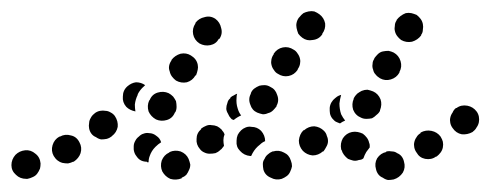

<svg xmlns="http://www.w3.org/2000/svg" viewBox="-36 -286 858 336"><path d="M669 16Q674 7 671 -3Q670 -8 667 -12Q664 -16 659 -18Q655 -21 650 -21Q645 -22 640 -21V-20Q630 -18 624 -9Q619 0 622 10Q623 15 626 19Q629 23 634 25Q638 28 643 29Q648 29 653 28Q663 25 669 16ZM290 20Q293 16 295 11Q297 7 297 2Q296 -3 294 -8Q290 -17 280 -21Q270 -24 261 -20L260 -19Q251 -15 247 -5Q244 5 248 14Q253 23 262 27Q272 30 282 26V25Q287 23 290 20ZM466 22Q470 19 472 14Q474 10 475 5Q475 0 473 -5Q470 -15 461 -19Q452 -24 442 -21H441Q436 -19 433 -16Q429 -13 427 -8Q424 -4 424 1Q424 6 425 11Q428 21 438 25Q447 30 457 27Q462 25 466 22ZM21 24Q26 22 29 18Q32 14 34 9Q35 5 35 0Q34 -11 26 -17Q18 -24 8 -23Q-2 -22 -9 -15Q-16 -7 -16 3Q-16 13 -8 20Q-1 27 10 27Q11 27 12 27Q17 26 21 24ZM105 -18Q108 -28 103 -37Q98 -47 88 -49Q78 -52 69 -47H68Q59 -42 56 -32Q53 -22 58 -13Q61 -8 65 -5Q69 -2 73 -1Q78 0 83 0Q88 -1 92 -3H93Q102 -9 105 -18ZM204 -11Q197 -19 198 -30Q198 -35 201 -40Q203 -44 207 -47Q211 -51 215 -52Q220 -54 225 -53Q232 -53 238 -48Q244 -44 246 -37Q241 -34 236 -29Q229 -22 226 -13Q224 -8 224 -2Q223 -2 222 -2Q221 -2 221 -3Q210 -3 204 -11ZM582 -5Q578 -6 573 -8Q569 -11 566 -15Q563 -19 562 -23Q561 -24 561 -25Q559 -35 564 -44Q570 -53 580 -55Q585 -56 590 -55Q595 -54 599 -52Q603 -49 606 -45Q609 -41 610 -36Q610 -36 610 -36Q611 -34 611 -32Q611 -30 611 -28Q608 -24 605 -20Q602 -15 600 -9Q599 -8 597 -7Q594 -6 592 -6Q587 -4 582 -5ZM735 -19Q738 -23 739 -28Q740 -33 739 -38Q738 -42 735 -47Q729 -55 719 -57Q709 -59 700 -54V-53Q695 -50 693 -46Q690 -42 689 -37Q688 -33 689 -28Q690 -23 693 -19Q698 -10 708 -8Q719 -6 727 -12H728Q732 -15 735 -19ZM384 -22Q377 -29 378 -39V-40Q378 -45 380 -50Q382 -54 386 -58Q389 -61 394 -63Q399 -65 404 -64Q414 -64 421 -57Q428 -49 428 -39Q423 -37 419 -33Q411 -27 406 -18Q405 -16 404 -14Q404 -13 403 -13Q402 -13 402 -13Q391 -14 384 -22ZM529 -21H530Q533 -25 535 -29Q538 -34 538 -39Q538 -44 536 -48Q535 -53 531 -57Q524 -64 514 -65Q504 -65 496 -58H495Q488 -51 487 -40Q487 -30 494 -22Q501 -15 511 -14Q521 -14 529 -21ZM357 -51Q356 -53 355 -55Q353 -57 352 -59Q348 -63 344 -65Q339 -67 334 -67Q330 -68 325 -66Q320 -64 316 -61V-60Q308 -53 308 -43Q307 -33 314 -25Q317 -21 322 -19Q326 -17 331 -17Q336 -17 341 -18Q346 -20 349 -23L350 -24Q352 -25 353 -27Q355 -29 356 -31Q355 -36 355 -40V-41Q355 -46 357 -51ZM170 -64Q171 -74 165 -83Q162 -87 158 -89Q153 -92 149 -92Q144 -93 139 -92Q134 -91 130 -88L129 -87Q125 -84 123 -80Q120 -75 120 -71Q119 -66 120 -61Q121 -56 124 -52Q127 -48 132 -46Q136 -43 141 -42Q146 -42 151 -43Q155 -44 159 -47L160 -48Q168 -54 170 -64ZM798 -63Q801 -67 802 -72Q803 -77 802 -82Q801 -87 798 -91Q792 -99 782 -101Q771 -103 763 -97H762Q758 -94 756 -89Q753 -85 752 -80Q751 -76 752 -71Q753 -66 756 -62Q762 -53 772 -51Q782 -50 791 -55L792 -56Q796 -59 798 -63ZM541 -92Q540 -103 547 -111Q550 -114 554 -117Q557 -119 561 -120Q559 -113 558 -105Q558 -95 561 -86Q564 -80 568 -75Q563 -73 559 -70Q557 -71 554 -72Q551 -73 549 -75Q541 -82 541 -92ZM224 -91Q228 -82 237 -77Q246 -73 256 -76Q266 -79 270 -89L271 -90Q273 -94 273 -99Q273 -104 272 -109Q270 -113 267 -117Q263 -121 259 -123Q250 -127 240 -124Q230 -121 226 -111L225 -110Q221 -101 224 -91ZM380 -96Q377 -105 378 -115Q378 -119 379 -122Q376 -121 373 -119Q370 -118 367 -115V-114Q363 -111 362 -106Q360 -101 360 -96Q360 -92 363 -87Q365 -82 368 -79Q369 -78 370 -77Q371 -77 373 -76Q379 -81 386 -84Q382 -89 380 -96ZM582 -94Q586 -84 596 -80Q600 -78 605 -78Q610 -78 615 -79Q619 -81 623 -85Q627 -88 629 -92V-93Q633 -103 630 -112Q626 -122 617 -126Q612 -128 607 -129Q602 -129 597 -127Q593 -125 589 -122Q585 -118 583 -114V-113Q579 -104 582 -94ZM402 -103Q405 -93 414 -89Q419 -87 424 -86Q429 -86 433 -88Q438 -89 442 -93Q445 -96 448 -100V-101Q453 -110 449 -120Q446 -130 437 -134Q432 -137 427 -137Q422 -137 418 -136Q413 -134 409 -131Q405 -128 403 -123V-122Q398 -113 402 -103ZM216 -135Q217 -136 218 -137Q211 -142 202 -142Q194 -141 187 -135Q179 -128 179 -117Q178 -107 185 -99Q188 -96 192 -94Q196 -92 201 -91Q200 -97 200 -103Q201 -112 205 -120V-121Q209 -129 216 -135ZM260 -171Q259 -166 261 -161Q262 -156 265 -152Q268 -148 272 -145Q281 -140 291 -142Q301 -145 306 -154H307Q309 -159 310 -164Q311 -168 310 -173Q309 -178 306 -182Q303 -186 298 -189Q290 -194 280 -192Q270 -189 264 -181V-180Q261 -176 260 -171ZM616 -174Q615 -169 617 -164Q618 -159 621 -156Q624 -152 629 -149Q638 -144 648 -147Q658 -150 663 -159V-160Q668 -169 665 -179Q662 -189 653 -194Q649 -196 644 -197Q639 -197 634 -196Q629 -195 625 -191Q622 -188 619 -184V-183Q616 -179 616 -174ZM439 -182Q438 -177 439 -173Q440 -168 443 -164Q446 -159 450 -157Q459 -151 469 -153Q479 -155 485 -164V-165Q488 -169 489 -174Q490 -179 489 -183Q488 -188 485 -192Q482 -197 478 -199Q469 -205 459 -203Q449 -201 443 -192V-191Q440 -187 439 -182ZM302 -226Q304 -216 313 -210Q322 -205 332 -207Q342 -209 347 -218H348Q354 -227 351 -237Q349 -247 341 -253Q332 -259 322 -256Q312 -254 306 -246V-245Q300 -236 302 -226ZM655 -241Q654 -236 655 -232Q656 -227 659 -223Q662 -219 666 -216Q675 -211 685 -213Q695 -216 701 -224V-225Q704 -229 704 -234Q705 -239 704 -244Q703 -249 700 -253Q697 -257 693 -260Q688 -262 684 -263Q679 -264 674 -263Q669 -261 665 -258Q661 -255 658 -251V-250Q655 -246 655 -241ZM483 -246Q482 -242 483 -237Q484 -232 486 -227Q489 -223 493 -220Q501 -214 511 -216Q522 -217 528 -226V-227Q534 -235 533 -245Q531 -255 523 -261Q519 -264 514 -266Q509 -267 504 -266Q499 -265 495 -263Q491 -260 488 -256L487 -255Q484 -251 483 -246Z"/></svg>

Font: FRB American Cursive Dotted Black
Style: Bold Italic
Weight: 900
Italic angle: -25°
Version: Version 2.0;Modular Font Editor K font №1